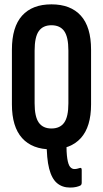

<svg xmlns="http://www.w3.org/2000/svg" viewBox="-20 -681 474 883"><path d="M302 181.6Q266.6 181.6 242.3 161.2Q218 140.9 206 94.4Q194.1 47.8 194.7 -29.2Q194.7 -34.3 198.2 -36.9Q201.7 -39.5 204.9 -39.5L277.7 -41.7Q285.4 -41.7 285.4 -30.4Q285.2 20.9 289.5 48.5Q293.8 76.1 302.2 86.2Q310.6 96.4 322.2 96.4Q330.2 96.4 335.9 94.7Q341.7 93 347.1 91.6Q355.8 88.8 355.8 100.5V159.1Q355.8 169.7 348.5 172.8Q341.9 176 330.4 178.8Q318.9 181.6 302 181.6ZM216.5 6Q128.3 6 81.6 -46Q34.8 -98.1 34.8 -200.8V-452.6Q34.8 -556.9 81.6 -609Q128.3 -661 216.5 -661Q304.8 -661 351.8 -609Q398.8 -556.9 398.8 -452.6V-200.8Q398.8 -98.1 351.8 -46Q304.8 6 216.5 6ZM216.5 -90.1Q256.1 -90.1 275.3 -117.1Q294.5 -144.1 294.5 -205.8V-448.2Q294.5 -510.9 275.3 -537.9Q256.1 -564.9 216.5 -564.9Q177.6 -564.9 158.4 -537.9Q139.2 -510.9 139.2 -448.2V-205.8Q139.2 -144.1 158.4 -117.1Q177.6 -90.1 216.5 -90.1Z"/></svg>

Font: Sofia Sans Extra Condensed
Style: Regular
Weight: 400
Designer: Botio Nikoltchev, Ani Petrova
Foundry: lettersoup
Version: Version 4.101